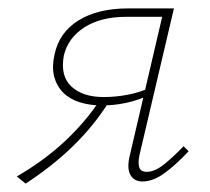

<svg xmlns="http://www.w3.org/2000/svg" viewBox="-20 -428 499 457"><path d="M319 4Q306 4 297.5 -3Q289 -10 286.5 -22.5Q284 -35 288 -54L366 -388H281Q220 -388 181 -363Q142 -338 132 -296Q123 -247 150 -222Q177 -197 227 -197Q255 -197 284 -202.5Q313 -208 339 -220L336 -202Q308 -189 279.5 -183Q251 -177 223 -177Q194 -177 170 -184.5Q146 -192 130.5 -207.5Q115 -223 109 -245.5Q103 -268 110 -299Q121 -351 167 -379.5Q213 -408 285 -408H394L312 -59Q308 -40 311.5 -29.5Q315 -19 329 -19Q348 -19 369.5 -36Q391 -53 417 -80L429 -68Q398 -35 371 -15.5Q344 4 319 4ZM41 9 20 -8Q84 -45 133.5 -91Q183 -137 218 -190L237 -182Q202 -127 153 -79.5Q104 -32 41 9Z"/></svg>

Font: Ysabeau Infant Thin
Style: Italic
Weight: 250
Italic angle: -12°
Designer: Christian Thalmann (Catharsis Fonts)
Version: Version 2.001;gftools[0.9.30]; featfreeze: ss01,ss02,lnum